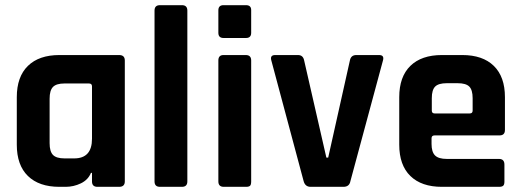

<svg xmlns="http://www.w3.org/2000/svg" viewBox="-20 -723 2014 743"><path d="M234 0H210Q131 0 88 -42Q45 -84 45 -163V-347Q45 -426 88 -468Q131 -510 210 -510H441Q463 -510 463 -489V-21Q463 0 441 0H357Q336 0 336 -21V-54H332Q321 -27 293 -13.5Q265 0 234 0ZM336 -186V-389Q336 -400 324 -400H230Q198 -400 185 -386.5Q172 -373 172 -341V-169Q172 -137 185 -123.5Q198 -110 230 -110H267Q336 -110 336 -186Z M684 0H599Q578 0 578 -21V-682Q578 -703 599 -703H684Q705 -703 705 -682V-21Q705 0 684 0Z M825 -596V-683Q825 -703 845 -703H932Q952 -703 952 -684V-596Q952 -576 932 -576H845Q825 -576 825 -596ZM825 -21V-489Q825 -510 845 -510H931Q952 -510 952 -489V-21Q952 -8 947.5 -4Q943 0 932 0H846Q825 0 825 -21Z M1045 -510H1133Q1153 -510 1157 -489L1243 -113H1250L1334 -489Q1338 -510 1359 -510H1447Q1468 -510 1462 -489L1336 -22Q1332 0 1309 0H1182Q1161 0 1155 -22L1030 -489Q1024 -510 1045 -510Z M1911 0H1690Q1611 0 1568 -42Q1525 -84 1525 -163V-347Q1525 -426 1568 -468Q1611 -510 1690 -510H1769Q1848 -510 1891 -468Q1934 -426 1934 -347V-220Q1934 -199 1913 -199H1662Q1650 -199 1650 -188V-166Q1650 -135 1663.5 -121.5Q1677 -108 1709 -108H1911Q1932 -108 1932 -86V-20Q1932 -9 1927.5 -4.5Q1923 0 1911 0ZM1662 -284H1798Q1809 -284 1809 -295V-343Q1809 -375 1796 -388Q1783 -401 1751 -401H1709Q1677 -401 1664 -388Q1651 -375 1651 -343V-295Q1651 -284 1662 -284Z"/></svg>

Font: Rajdhani
Style: Bold
Weight: 700
Designer: Satya Rajpurohit, Jyotish Sonowal
Foundry: Indian Type Foundry
Version: Version 1.201 February 1, 2022